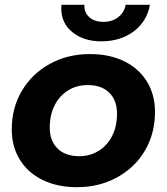

<svg xmlns="http://www.w3.org/2000/svg" viewBox="-20 -771 694 799"><path d="M29 -233Q29 -322 71 -393Q113 -464 187 -505Q261 -546 354 -546Q436 -546 497 -516Q558 -486 591.5 -431.5Q625 -377 625 -305Q625 -216 583.5 -145Q542 -74 467.5 -33Q393 8 300 8Q219 8 157.5 -22Q96 -52 62.5 -106.5Q29 -161 29 -233ZM467 -298Q467 -353 435 -385Q403 -417 345 -417Q299 -417 263 -394.5Q227 -372 207 -332Q187 -292 187 -240Q187 -185 219.5 -153Q252 -121 310 -121Q355 -121 391 -143.5Q427 -166 447 -206Q467 -246 467 -298ZM235 -736Q235 -746 236 -751H331Q330 -719 351.5 -699.5Q373 -680 410 -680Q447 -680 472 -699.5Q497 -719 503 -751H604Q591 -681 536 -640Q481 -599 401 -599Q329 -599 282 -636.5Q235 -674 235 -736Z"/></svg>

Font: Idrija
Style: Bold Italic
Weight: 700
Italic angle: -11.3°
Designer: Julieta Ulanovsky
Foundry: Julieta Ulanovsky
Version: Version 7.200